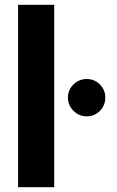

<svg xmlns="http://www.w3.org/2000/svg" viewBox="-20 -777 485 797"><path d="M55 -757H205V0H55ZM340 -449Q372 -449 394.5 -426.5Q417 -404 417 -372Q417 -339 394.5 -316.5Q372 -294 340 -294Q308 -294 285 -317Q262 -340 262 -372Q262 -404 285 -426.5Q308 -449 340 -449Z"/></svg>

Font: BLUETTI 2.0
Style: Bold
Weight: 700
Designer: Stijn de Vries
Foundry: tokotype
Version: Version 2.005;October 31, 2023;FontCreator 14.0.0.2814 64-bi